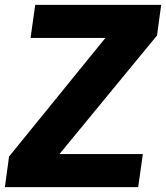

<svg xmlns="http://www.w3.org/2000/svg" viewBox="-47 -765 679 785"><path d="M-27 0H518L537 -135H196L595 -620L612 -745H97L78 -610H384L-10 -125Z"/></svg>

Font: Mluvka ExtraBold
Style: Italic
Weight: 800
Italic angle: -8°
Designer: Modified by Jiří Krblich, Original typeface by Gumpita Rahayu
Foundry: Gumpita Rahayu & Jiří Krblich
Version: Version 2.000;Glyphs 3.1.1 (3134)